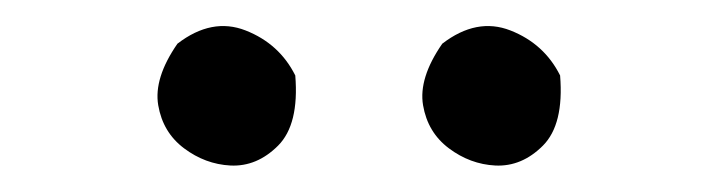

<svg xmlns="http://www.w3.org/2000/svg" viewBox="-20 -800 543 145"><path d="M154 -675Q135 -676 119 -688Q103 -700 99.5 -720.5Q96 -741 114 -767Q140 -787 165.5 -777Q191 -767 203 -743Q206 -706 190 -690Q174 -674 154 -675ZM354 -675Q335 -676 319 -688Q303 -700 299.5 -720.5Q296 -741 314 -767Q340 -787 365.5 -777Q391 -767 403 -743Q406 -706 390 -690Q374 -674 354 -675Z"/></svg>

Font: Yuji Hentaigana Akari
Style: Regular
Weight: 400
Designer: Kataoka Yuji
Foundry: Kinuta Font Factory
Version: Version 3.002